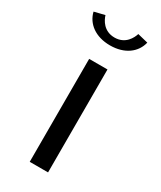

<svg xmlns="http://www.w3.org/2000/svg" viewBox="-261 -1189 1053 1252"><g transform="rotate(30 265.5 -563.0)"><path d="M388.7 -1100.6C378.9 -1068.5 347 -1003 265 -1003C183.7 -1003 151.7 -1066.8 141.3 -1100.6L62.6 -1081.3C81.5 -1001.4 154.5 -944 265 -944C375 -944 448.3 -1000.4 467.4 -1081.3ZM330 -800H192V-25H330Z"/></g></svg>

Font: Hussar Ekologiczny
Style: Regular
Weight: 400
Foundry: Cannot Into Space Fonts
Version: Version 0.97